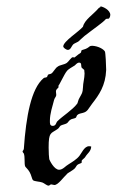

<svg xmlns="http://www.w3.org/2000/svg" viewBox="-20 -566 367 604"><path d="M314 -346C314 -359 312 -401 310 -404C306 -411 290 -421 270 -422C261 -422 261 -418 255 -415C249 -411 241 -410 237 -408C235 -406 236 -402 234 -400C227 -396 215 -385 214 -385C213 -385 211 -386 209 -386C204 -386 195 -371 190 -368C181 -362 168 -362 161 -356C155 -353 147 -338 142 -335C140 -333 134 -333 131 -331C130 -330 129 -325 128 -324C125 -321 120 -323 117 -320C78 -287 62 -200 55 -98C55 -95 51 -90 51 -91C51 -86 54 -85 55 -83C59 -72 56 -51 59 -43C60 -40 68 -34 73 -25C79 -15 80 -3 84 1C89 5 105 5 113 8C119 10 127 18 133 18C136 18 138 14 141 14C144 14 148 16 151 16C163 16 179 -8 193 -21C200 -26 209 -30 215 -36C218 -39 220 -44 223 -47C227 -51 237 -52 237 -55C237 -56 237 -59 237 -60C237 -63 247 -69 248 -72C255 -84 266 -89 267 -105C264 -106 262 -106 260 -106C245 -106 236 -83 230 -76C222 -65 205 -55 197 -50C186 -44 178 -32 166 -32C150 -32 136 -62 135 -65C134 -71 133 -86 133 -102C133 -152 140 -145 161 -160C166 -163 167 -168 171 -171C177 -174 185 -175 190 -178C195 -181 195 -185 201 -189C206 -193 213 -192 219 -196C220 -197 221 -202 223 -204C228 -209 235 -209 241 -211C256 -215 257 -223 270 -240C291 -267 312 -296 314 -346ZM245 -346C245 -342 246 -338 246 -335C246 -320 241 -304 241 -291C240 -273 238 -273 230 -258C226 -252 225 -243 223 -240C208 -220 177 -201 161 -185C156 -181 157 -170 146 -170C136 -170 137 -179 137 -187C137 -208 145 -232 150 -251C151 -257 157 -262 157 -267C157 -271 156 -275 156 -278C156 -287 164 -288 164 -292C164 -293 164 -295 164 -297C165 -295 183 -334 190 -342C195 -349 206 -354 215 -360C217 -361 222 -369 229 -369C238 -369 234 -359 237 -353C238 -352 244 -347 245 -346ZM323 -508C326 -512 327 -516 327 -519C327 -534 305 -545 296 -546V-544C296 -543 291 -542 290 -540C273 -520 246 -504 241 -482C229 -467 179 -436 179 -420C179 -416 188 -409 194 -409C203 -410 204 -420 211 -427C215 -430 221 -432 226 -435C233 -441 241 -449 246 -453C274 -475 304 -495 313 -506C315 -508 321 -506 323 -508Z"/></svg>

Font: Jim Nightshade
Style: Regular
Weight: 400
Designer: Astigmatic (AOETI)
Foundry: Astigmatic (AOETI)
Version: Version 1.000